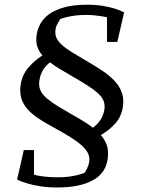

<svg xmlns="http://www.w3.org/2000/svg" viewBox="-20 -745 613 827"><path d="M359.4 -478.5Q397.5 -456.5 427.5 -435.8Q457.5 -415 477.3 -392.3Q497.1 -369.6 505.6 -343.5Q514.2 -317.4 509.3 -284.7Q502.9 -243.2 477.3 -214.1Q451.7 -185.1 414.6 -163.1Q433.1 -141.6 440.7 -117.4Q448.2 -93.3 443.8 -61Q435.5 1.5 379.2 32Q322.8 62.5 227.1 62.5Q185.5 62.5 153.6 57.4Q121.6 52.2 99.1 45.4Q72.8 38.1 53.7 28.3L82.5 -98.6H126.5V7.3Q138.2 10.7 154.3 13.2Q168 15.6 187.5 17.1Q207 18.6 231.9 18.6Q256.3 18.6 276.6 15.9Q296.9 13.2 312 9.3Q329.6 4.9 344.2 -0.5Q349.1 -7.3 353 -15.1Q356.4 -22 359.6 -30.3Q362.8 -38.6 364.3 -47.9Q367.2 -67.4 359.1 -84.5Q351.1 -101.6 331.1 -119.4Q311 -137.2 278.6 -157.2Q246.1 -177.2 199.2 -202.6Q165 -221.2 138.7 -239.5Q112.3 -257.8 95.2 -278.6Q78.1 -299.3 71.3 -323.7Q64.5 -348.1 68.8 -379.4Q75.2 -421.4 100.8 -452.1Q126.5 -482.9 162.6 -506.3Q147 -524.4 140.4 -545.4Q133.8 -566.4 137.7 -594.2Q141.1 -619.6 154.3 -643.3Q167.5 -667 193.1 -685.1Q218.8 -703.1 258.5 -713.9Q298.3 -724.6 355.5 -724.6Q394.5 -724.6 424.1 -719.5Q453.6 -714.4 474.1 -708Q497.6 -700.7 514.6 -691.4L485.4 -564.5H440.9V-670.4Q429.7 -673.3 415.5 -675.3Q403.3 -677.2 386.5 -679Q369.6 -680.7 349.1 -680.7Q324.2 -680.7 304 -678Q283.7 -675.3 269.5 -671.9Q252.9 -668 239.7 -663.1Q235.4 -656.2 231 -648.9Q227.1 -642.6 223.6 -634.5Q220.2 -626.5 219.2 -618.2Q216.3 -598.1 222.7 -583Q229 -567.9 245.6 -552.5Q262.2 -537.1 290.3 -519.8Q318.4 -502.4 359.4 -478.5ZM265.6 -266.1Q300.8 -245.6 329.6 -228.8Q358.4 -211.9 380.4 -194.8Q400.9 -210.4 413.3 -229.7Q425.8 -249 429.7 -274.4Q432.6 -294.4 426 -310.8Q419.4 -327.1 402.6 -342.8Q385.7 -358.4 358.6 -375.7Q331.5 -393.1 293.5 -415Q264.2 -432.1 239.5 -446.8Q214.8 -461.4 195.3 -476.6Q174.3 -459.5 163.8 -441.2Q153.3 -422.9 149.4 -396.5Q147 -377.9 151.6 -362.8Q156.2 -347.7 169.9 -332.8Q183.6 -317.9 207 -302Q230.5 -286.1 265.6 -266.1Z"/></svg>

Font: Noticia Text
Style: Italic
Weight: 400
Italic angle: -8°
Designer: JM Sole
Foundry: JM Sole
Version: Version 1.003